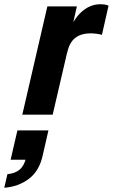

<svg xmlns="http://www.w3.org/2000/svg" viewBox="-112 -540 531 904"><path d="M-7 0 111 -510H250L222 -387H226L136 0ZM204 -290 213 -397Q242 -461 279.5 -490.5Q317 -520 360 -520Q371 -520 381.5 -518.5Q392 -517 399 -513L368 -376Q358 -379 343 -381Q328 -383 316 -383Q269 -383 241.5 -361Q214 -339 204 -290ZM-92 344 -77 280Q-41 277 -19 258Q3 239 11 201L60 212H-62L-30 74H116L89 192Q73 265 24 302Q-25 339 -92 344Z"/></svg>

Font: Instrument Sans SemiCondensed
Style: Bold Italic
Weight: 700
Width: 4
Italic angle: -13°
Designer: Rodrigo Fuenzalida
Foundry: fragTYPE
Version: Version 1.000;gftools[0.9.28]